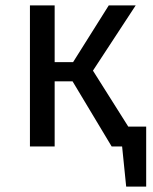

<svg xmlns="http://www.w3.org/2000/svg" viewBox="-20 -547 571 717"><path d="M459 -74.2H525.9V149.9H451.2L436 0H397L251 -243.2H184.1V0H91.8V-526.9H184.1V-314.9H252.9L386.2 -526.9H486.8L327.1 -283.2Z"/></svg>

Font: FiraGO
Style: Regular
Weight: 400
Designer: bBox Type
Foundry: bBox Type GmbH
Version: Version 1.001;PS 001.001;hotconv 1.0.88;makeotf.lib2.5.64775